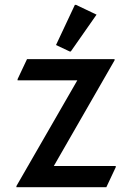

<svg xmlns="http://www.w3.org/2000/svg" viewBox="-20 -785 554 805"><path d="M293.9 -764.6H298.8L384.8 -723.6L276.9 -569.3H272L214.8 -596.2ZM48.8 0V-4.9L304.2 -448.2H53.7V-453.1L93.3 -537.1H460.4V-532.2L205.6 -88.9H465.3V-84L425.8 0Z"/></svg>

Font: Nova Flat
Style: Book
Weight: 400
Version: Version 2.000